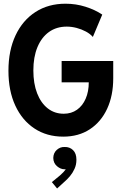

<svg xmlns="http://www.w3.org/2000/svg" viewBox="-20 -748 678 1062"><path d="M329.8 7.8Q238.9 7.8 170.7 -37.2Q102.5 -82.2 64.6 -164Q26.7 -245.8 26.7 -356.3Q26.7 -468.9 66 -552.4Q105.3 -636 176.3 -681.7Q247.2 -727.5 342.5 -727.5Q399.8 -727.5 452.9 -710.7Q506 -693.9 545.6 -667.3L493.6 -543.6Q478.9 -560.8 454.9 -573.6Q430.9 -586.5 403.2 -593.7Q375.4 -600.8 349.3 -600.8Q292.4 -600.8 250.9 -571.1Q209.5 -541.3 187 -486.9Q164.5 -432.5 164.5 -358.4Q164.5 -285.9 185.3 -232.1Q206.2 -178.3 244 -148.6Q281.8 -118.9 332.5 -118.9Q374.7 -118.9 405.8 -140.9Q436.9 -162.9 453.9 -202.1Q471 -241.4 471 -292.6H320.9V-410.5H606.3V-314.7Q606.3 -219.3 572.7 -146.6Q539 -73.8 476.9 -33Q414.8 7.8 329.8 7.8ZM295.8 294.5 266.9 259.3 311.9 222.3Q320.3 215.3 330.5 204.5Q340.7 193.6 347.9 181.6Q355.1 169.5 354.7 158.9L372.5 158Q371.7 169.9 363.4 179.2Q355 188.4 337.2 188.4Q315.2 188.4 295.2 171.2Q275.2 153.9 274.7 125.9Q275.2 98 294.1 81Q312.9 64.1 337.2 65Q365.1 64.1 383.9 82.2Q402.7 100.3 402.7 135.4Q402.7 163.4 392.1 186.1Q381.6 208.9 367.6 225.5Q353.6 242 343.3 251.2Z"/></svg>

Font: Reddit Sans Condensed
Style: Regular
Weight: 400
Designer: Stephen Hutchings
Foundry: Reddit
Version: Version 1.014